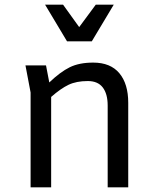

<svg xmlns="http://www.w3.org/2000/svg" viewBox="-20 -802 680 822"><path d="M529 -362V0H441V-350Q441 -400 420 -427.5Q399 -455 356 -455Q307 -455 273.5 -439Q240 -423 199 -387V0H111V-406L89 -522H177L191 -449Q238 -494 278.5 -514Q319 -534 379 -534Q453 -534 491 -488.5Q529 -443 529 -362ZM250 -782 319 -686 390 -782H467L373 -625H267L173 -782Z"/></svg>

Font: Amiko
Style: Regular
Weight: 400
Designer: Pablo Impallari, Rodrigo Fuenzalida, Andres Torresi
Foundry: Impallari Type
Version: Version 1.001; ttfautohint (v1.3)